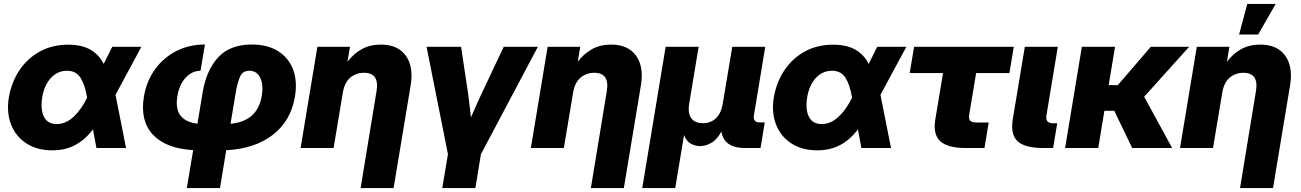

<svg xmlns="http://www.w3.org/2000/svg" viewBox="-20 -754 6628 978"><path d="M246.6 11.7Q168.9 11.7 114.7 -23.4Q60.5 -58.6 36.6 -119.4Q12.7 -180.2 24.9 -256.8Q38.1 -334.5 78.6 -395.5Q119.1 -456.5 182.6 -491.5Q246.1 -526.4 328.1 -526.4Q396 -526.4 440.4 -501Q484.9 -475.6 508.3 -428.2L551.8 -515.6H700.2L568.4 -271L622.1 0H471.2L453.6 -95.2Q414.1 -42.5 363.5 -15.4Q313 11.7 246.6 11.7ZM423.8 -256.8 423.3 -258.8Q412.6 -322.8 389.9 -358.2Q367.2 -393.6 321.3 -393.6Q273.4 -393.6 239.5 -357.2Q205.6 -320.8 195.3 -259.3Q185.1 -196.3 203.9 -159.2Q222.7 -122.1 268.6 -122.1Q315.4 -122.1 355.2 -159.4Q395 -196.8 423.3 -255.9Z M931.6 204.1 963.9 10.7Q824.2 2.4 758.5 -68.4Q692.9 -139.2 712.9 -260.7Q726.1 -340.3 769.3 -400.4Q812.5 -460.4 877.9 -493.9Q943.4 -527.3 1023.9 -527.3L1001.5 -393.6Q958.5 -393.6 925.8 -358.4Q893.1 -323.2 883.3 -263.2Q862.8 -139.2 985.8 -124L1012.2 -283.2Q1030.8 -396 1091.1 -461.7Q1151.4 -527.3 1263.2 -527.3Q1341.8 -527.3 1395.5 -494.1Q1449.2 -460.9 1472.4 -401.1Q1495.6 -341.3 1482.4 -262.2Q1461.9 -138.7 1369.9 -67.4Q1277.8 3.9 1132.3 11.2L1100.6 204.1ZM1154.3 -123.5Q1292 -136.2 1313.5 -266.1Q1322.8 -321.3 1305.7 -357.4Q1288.6 -393.6 1250 -393.6Q1215.8 -393.6 1202.6 -363.5Q1189.5 -333.5 1181.6 -287.1Z M1726.1 -280.3 1679.2 0H1511.2L1596.7 -515.6H1762.7L1750 -439.5Q1781.7 -481 1823.2 -503.9Q1864.7 -526.9 1919.4 -526.9Q2006.3 -526.9 2046.9 -470.7Q2087.4 -414.6 2071.8 -319.3L1984.9 204.1H1816.9L1897.9 -289.1Q1914.1 -383.3 1833.5 -383.3Q1793.5 -383.3 1763.9 -358.2Q1734.4 -333 1726.1 -280.3Z M2232.9 204.1 2261.7 31.2 2152.8 -515.6H2328.6L2364.3 -278.3Q2368.2 -247.6 2371.8 -217Q2375.5 -186.5 2378.9 -156.2Q2392.1 -186.5 2405.8 -217Q2419.4 -247.6 2433.6 -278.3L2545.9 -515.6H2719.7L2429.7 31.7L2401.4 204.1Z M2898.9 -280.3 2852.1 0H2684.1L2769.5 -515.6H2935.5L2922.9 -439.5Q2954.6 -481 2996.1 -503.9Q3037.6 -526.9 3092.3 -526.9Q3179.2 -526.9 3219.7 -470.7Q3260.3 -414.6 3244.6 -319.3L3157.7 204.1H2989.7L3070.8 -289.1Q3086.9 -383.3 3006.3 -383.3Q2966.3 -383.3 2936.8 -358.2Q2907.2 -333 2898.9 -280.3Z M3251.5 204.1 3370.6 -515.6H3538.6L3490.7 -226.6Q3482.4 -177.7 3501 -152.1Q3519.5 -126.5 3560.1 -126.5Q3600.6 -126.5 3627.2 -152.1Q3653.8 -177.7 3661.6 -226.6L3710 -515.6H3877.9L3820.3 -166.5Q3814 -130.4 3850.6 -130.4H3875.5L3854 0H3774.9Q3668 0 3654.8 -84Q3631.8 -42 3602.8 -25.9Q3573.7 -9.8 3546.4 -9.8Q3521.5 -9.8 3498.8 -22.2Q3476.1 -34.7 3464.4 -66.4L3419.4 204.1Z M4143.1 11.7Q4065.4 11.7 4011.2 -23.4Q3957 -58.6 3933.1 -119.4Q3909.2 -180.2 3921.4 -256.8Q3934.6 -334.5 3975.1 -395.5Q4015.6 -456.5 4079.1 -491.5Q4142.6 -526.4 4224.6 -526.4Q4292.5 -526.4 4336.9 -501Q4381.3 -475.6 4404.8 -428.2L4448.2 -515.6H4596.7L4464.8 -271L4518.6 0H4367.7L4350.1 -95.2Q4310.5 -42.5 4260 -15.4Q4209.5 11.7 4143.1 11.7ZM4320.3 -256.8 4319.8 -258.8Q4309.1 -322.8 4286.4 -358.2Q4263.7 -393.6 4217.8 -393.6Q4169.9 -393.6 4136 -357.2Q4102.1 -320.8 4091.8 -259.3Q4081.5 -196.3 4100.3 -159.2Q4119.1 -122.1 4165 -122.1Q4211.9 -122.1 4251.7 -159.4Q4291.5 -196.8 4319.8 -255.9Z M4899.9 0Q4806.6 0 4769.3 -34.9Q4731.9 -69.8 4744.1 -145L4783.7 -381.8H4613.8L4636.2 -515.6H5144L5121.6 -381.8H4952.1L4917.5 -173.3Q4913.1 -148.4 4921.6 -139.2Q4930.2 -129.9 4958 -129.9H5016.1L4994.6 0Z M5295.4 0Q5200.2 0 5163.1 -34.7Q5126 -69.3 5139.2 -148.9L5200.2 -515.6H5368.2L5310.1 -165Q5304.2 -126 5344.2 -126H5365.2L5344.2 0Z M5659.7 -515.6 5627.4 -320.3H5673.8L5841.8 -515.6H6037.1L5808.1 -261.2L5950.7 0H5747.1L5655.8 -189.5H5605.5L5574.2 0H5405.3L5490.7 -515.6Z M6205.6 -280.3 6158.7 0H5990.7L6076.2 -515.6H6242.2L6229.5 -439.5Q6261.2 -481 6302.7 -503.9Q6344.2 -526.9 6398.9 -526.9Q6485.8 -526.9 6526.4 -470.7Q6566.9 -414.6 6551.3 -319.3L6464.4 204.1H6296.4L6377.4 -289.1Q6393.6 -383.3 6313 -383.3Q6272.9 -383.3 6243.4 -358.2Q6213.9 -333 6205.6 -280.3ZM6291.5 -578.1 6333.5 -733.9H6478L6388.7 -578.1Z"/></svg>

Font: Inter Display ExtraBold
Style: Italic
Weight: 800
Italic angle: -9.39999°
Designer: Rasmus Andersson
Foundry: rsms
Version: Version 4.000;git-a52131595